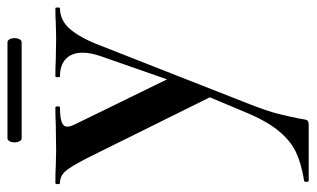

<svg xmlns="http://www.w3.org/2000/svg" viewBox="-200 -368 826 501"><g transform="rotate(-90 212.5 -118.0)"><path d="M222 -15 220 40 50 -303Q28 -346 15.5 -360Q3 -374 -15 -374Q-18 -374 -18 -380Q-18 -386 -15 -386Q13 -386 28 -385L70 -384L139 -385Q155 -386 182 -386Q185 -386 185 -380Q185 -374 182 -374Q156 -374 144 -369.5Q132 -365 132 -355Q132 -347 138 -335L265 -75L228 -16L316 -268Q325 -294 325 -315Q325 -343 309 -358.5Q293 -374 263 -374Q261 -374 261 -380Q261 -386 263 -386Q290 -386 304 -385L364 -384L404 -385Q416 -386 441 -386Q443 -386 443 -380Q443 -374 441 -374Q409 -374 386 -347Q363 -320 343 -267L191 120Q173 166 166 193.5Q159 221 153 251Q151 267 148.5 271Q146 275 135 275H-9Q-12 275 -12 269Q-12 263 -9 263Q35 256 65 242Q95 228 121 196.5Q147 165 170 109ZM91 -493Q91 -500 94 -505.5Q97 -511 101 -511H352Q357 -511 360 -505.5Q363 -500 363 -493Q363 -485 360 -479.5Q357 -474 352 -474H101Q97 -474 94 -479.5Q91 -485 91 -493Z"/></g></svg>

Font: Cormorant Infant
Style: Bold
Weight: 700
Designer: Christian Thalmann (Catharsis Fonts)
Foundry: Catharsis Fonts
Version: Version 4.000